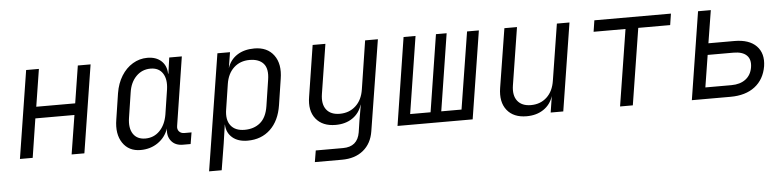

<svg xmlns="http://www.w3.org/2000/svg" viewBox="-45 -789 4890 1199"><g transform="rotate(-5 2400.0 -190.0)"><path d="M54 0 141 -550H221L184 -316H428L465 -550H545L458 0H378L417 -244H172L134 0Z M810 10Q736 10 698 -46.5Q660 -103 675 -193L700 -356Q710 -417 738.5 -463Q767 -509 809.5 -534.5Q852 -560 901 -560Q956 -560 988.5 -530Q1021 -500 1022 -450H1024L1038 -550H1117L1050 -121Q1046 -99 1058 -85.5Q1070 -72 1091 -72H1136L1124 0H1076Q1028 0 1003 -31Q978 -62 985 -110Q966 -55 919 -22.5Q872 10 810 10ZM846 -59Q899 -59 935.5 -96Q972 -133 983 -197L1007 -353Q1016 -416 991.5 -453.5Q967 -491 915 -491Q862 -491 825 -453.5Q788 -416 779 -353L755 -197Q745 -133 769.5 -96Q794 -59 846 -59Z M1224 180 1340 -550H1419L1403 -451Q1420 -503 1464 -531.5Q1508 -560 1572 -560Q1653 -560 1694 -504.5Q1735 -449 1720 -357L1695 -194Q1680 -97 1623.5 -43.5Q1567 10 1481 10Q1421 10 1385.5 -20.5Q1350 -51 1348 -102H1347L1330 15L1303 180ZM1468 -59Q1527 -59 1566 -91.5Q1605 -124 1616 -194L1641 -357Q1652 -426 1623.5 -458.5Q1595 -491 1536 -491Q1477 -491 1437.5 -454.5Q1398 -418 1388 -353L1364 -197Q1353 -132 1381 -95.5Q1409 -59 1468 -59Z M1887 180 1899 108H2070Q2161 108 2176 19L2187 -54L2204 -152H2203Q2186 -99 2142.5 -69.5Q2099 -40 2037 -40Q1955 -40 1913.5 -91.5Q1872 -143 1887 -231L1937 -550H2017L1968 -240Q1958 -177 1985 -142Q2012 -107 2069 -107Q2128 -107 2168.5 -144Q2209 -181 2219 -247L2266 -550H2346L2255 19Q2243 95 2191 137.5Q2139 180 2057 180Z M2421 0 2507 -550H2582L2506 -67H2634L2710 -550H2777L2701 -67H2828L2905 -550H2979L2892 0Z M3230 10Q3148 10 3107 -41.5Q3066 -93 3080 -181L3139 -550H3218L3161 -190Q3151 -127 3178.5 -92Q3206 -57 3263 -57Q3322 -57 3362 -94Q3402 -131 3412 -197L3468 -550H3547L3460 0H3381L3397 -102Q3380 -49 3336 -19.5Q3292 10 3230 10Z M3816 0 3892 -479H3692L3703 -550H4183L4172 -479H3972L3896 0Z M4266 0 4353 -550H4433L4400 -345H4563Q4655 -345 4700.5 -298.5Q4746 -252 4734 -172Q4720 -90 4661.5 -45Q4603 0 4508 0ZM4357 -72H4520Q4575 -72 4609.5 -98Q4644 -124 4652 -172Q4660 -221 4633.5 -247Q4607 -273 4551 -273H4389Z"/></g></svg>

Font: JetBrains Mono NL Light
Style: Italic
Weight: 300
Italic angle: -9°
Designer: Philipp Nurullin, Konstantin Bulenkov
Foundry: JetBrains
Version: Version 2.304; ttfautohint (v1.8.4.7-5d5b)